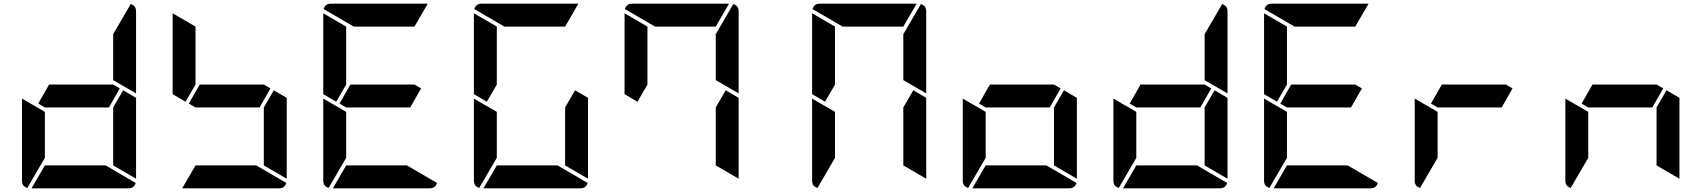

<svg xmlns="http://www.w3.org/2000/svg" viewBox="-20 -1020 9216 1040"><path d="M629 -541 570 -438H223L187 -459L246 -562H593ZM647 -531 717 -490V-52L593 -124V-438ZM688 -998Q717 -989 717 -959V-514L593 -586V-838H595ZM552 -124 715 -29Q706 0 676 0H151L223 -124ZM223 -165 128 -2Q99 -11 99 -41V-486L159 -451L165 -448L223 -414Z M1445 -541 1386 -438H1039L1003 -459L1062 -562H1409ZM985 -469 915 -510V-948L1039 -876V-562ZM1463 -531 1533 -490V-52L1409 -124V-438ZM1368 -124 1531 -29Q1522 0 1492 0H967L1039 -124Z M2261 -541 2202 -438H1855L1819 -459L1878 -562H2225ZM1801 -469 1731 -510V-948L1855 -876V-562ZM2184 -124 2347 -29Q2338 0 2308 0H1783L1855 -124ZM1855 -165 1760 -2Q1731 -11 1731 -41V-486L1791 -451L1797 -448L1855 -414ZM1896 -876 1733 -971Q1742 -1000 1772 -1000H2297L2225 -876Z M2617 -469 2547 -510V-948L2671 -876V-562ZM3095 -531 3165 -490V-52L3041 -124V-438ZM3000 -124 3163 -29Q3154 0 3124 0H2599L2671 -124ZM2671 -165 2576 -2Q2547 -11 2547 -41V-486L2607 -451L2613 -448L2671 -414ZM2712 -876 2549 -971Q2558 -1000 2588 -1000H3113L3041 -876Z M3433 -469 3363 -510V-948L3487 -876V-562ZM3911 -531 3981 -490V-52L3857 -124V-438ZM3952 -998Q3981 -989 3981 -959V-514L3857 -586V-838H3859ZM3528 -876 3365 -971Q3374 -1000 3404 -1000H3929L3857 -876Z M4449 -469 4379 -510V-948L4503 -876V-562ZM4927 -531 4997 -490V-52L4873 -124V-438ZM4968 -998Q4997 -989 4997 -959V-514L4873 -586V-838H4875ZM4503 -165 4408 -2Q4379 -11 4379 -41V-486L4439 -451L4445 -448L4503 -414ZM4544 -876 4381 -971Q4390 -1000 4420 -1000H4945L4873 -876Z M5725 -541 5666 -438H5319L5283 -459L5342 -562H5689ZM5743 -531 5813 -490V-52L5689 -124V-438ZM5648 -124 5811 -29Q5802 0 5772 0H5247L5319 -124ZM5319 -165 5224 -2Q5195 -11 5195 -41V-486L5255 -451L5261 -448L5319 -414Z M6541 -541 6482 -438H6135L6099 -459L6158 -562H6505ZM6559 -531 6629 -490V-52L6505 -124V-438ZM6600 -998Q6629 -989 6629 -959V-514L6505 -586V-838H6507ZM6464 -124 6627 -29Q6618 0 6588 0H6063L6135 -124ZM6135 -165 6040 -2Q6011 -11 6011 -41V-486L6071 -451L6077 -448L6135 -414Z M7357 -541 7298 -438H6951L6915 -459L6974 -562H7321ZM6897 -469 6827 -510V-948L6951 -876V-562ZM7280 -124 7443 -29Q7434 0 7404 0H6879L6951 -124ZM6951 -165 6856 -2Q6827 -11 6827 -41V-486L6887 -451L6893 -448L6951 -414ZM6992 -876 6829 -971Q6838 -1000 6868 -1000H7393L7321 -876Z M8173 -541 8114 -438H7767L7731 -459L7790 -562H8137ZM7767 -165 7672 -2Q7643 -11 7643 -41V-486L7703 -451L7709 -448L7767 -414Z M8989 -541 8930 -438H8583L8547 -459L8606 -562H8953ZM9007 -531 9077 -490V-52L8953 -124V-438ZM8583 -165 8488 -2Q8459 -11 8459 -41V-486L8519 -451L8525 -448L8583 -414Z"/></svg>

Font: DSEG7 Modern
Style: Bold
Weight: 700
Designer: Keshikan(Twitter:@keshinomi_88pro)
Version: Version 0.46